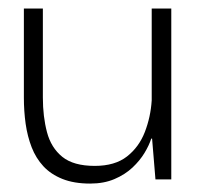

<svg xmlns="http://www.w3.org/2000/svg" viewBox="-20 -426 478 456"><path d="M194.2 10Q155.8 10 128.3 -1Q100.8 -12 83 -31.2Q65.2 -50.5 55.2 -76.2Q45.2 -102 40.9 -132Q36.7 -162 36.7 -194.3V-405.7H81.8V-194.2Q81.8 -149 91.6 -112.1Q101.3 -75.2 127.9 -53.6Q154.5 -32 205 -32Q253 -32 281.6 -54.4Q310.2 -76.8 324 -112.5Q337.8 -148.2 340.3 -187.5V-405.7H386.8V0H349.2L341.2 -96.8H339.2Q334.2 -81 323.2 -62.8Q312.3 -44.7 294.6 -28Q276.8 -11.3 251.8 -0.7Q226.7 10 194.2 10Z"/></svg>

Font: Darker Grotesque Light
Style: Regular
Weight: 300
Designer: Gabriel Lam
Foundry: TypeRant
Version: Version 1.000;gftools[0.9.28]